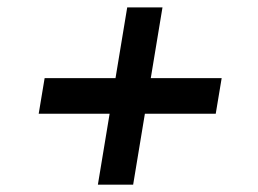

<svg xmlns="http://www.w3.org/2000/svg" viewBox="-20 -547 701 521"><path d="M245.6 -45.9 325.2 -526.9H420.9L341.3 -45.9ZM85 -238.3 101.1 -335H581.5L565.4 -238.3Z"/></svg>

Font: Inter 18pt Medium
Style: Italic
Weight: 500
Italic angle: -9.3988°
Designer: Rasmus Andersson
Foundry: rsms
Version: Version 4.001;git-66647c0bb